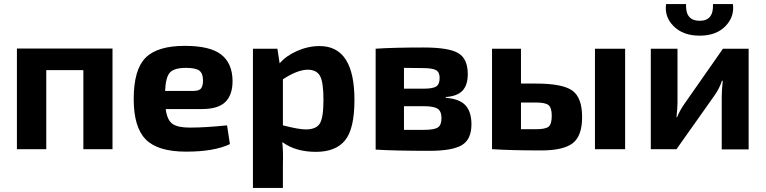

<svg xmlns="http://www.w3.org/2000/svg" viewBox="-20 -732 3756 942"><path d="M532 -494V0H389V-388H207V0H63V-494Z M971 -197H793Q800 -143 826 -124.5Q852 -106 910 -106Q989 -106 1094 -117L1108 -25Q1031 12 893 12Q754 12 695 -48Q636 -108 636 -246Q636 -390 694 -448.5Q752 -507 887 -507Q1010 -507 1065 -464.5Q1120 -422 1121 -335Q1121 -266 1085.5 -231.5Q1050 -197 971 -197ZM790 -286H930Q958 -286 967 -299Q976 -312 976 -337Q976 -372 958 -385.5Q940 -399 892 -399Q835 -399 814 -376.5Q793 -354 790 -286Z M1341 -493 1352 -421Q1383 -458 1437.5 -482Q1492 -506 1548 -506Q1719 -506 1719 -242Q1719 -100 1673 -43.5Q1627 13 1530 13Q1430 13 1365 -35Q1370 16 1368 71V190H1221V-493ZM1368 -343V-117Q1446 -97 1480 -97Q1530 -97 1548.5 -125Q1567 -153 1567 -242Q1567 -329 1550 -359.5Q1533 -390 1490 -390Q1440 -390 1368 -343Z M2167 -256V-252Q2235 -247 2264 -215Q2293 -183 2293 -122Q2293 -48 2246 -20Q2199 8 2087 8Q1918 8 1823 2V-493Q1908 -499 2059 -499Q2181 -499 2228 -471.5Q2275 -444 2275 -368Q2275 -315 2249.5 -287.5Q2224 -260 2167 -256ZM1962 -297H2059Q2104 -297 2120.5 -308Q2137 -319 2137 -350Q2137 -378 2119 -388Q2101 -398 2052 -398L1962 -399ZM1962 -95H2062Q2110 -95 2128 -106.5Q2146 -118 2146 -153Q2146 -186 2127 -198.5Q2108 -211 2059 -211H1962Z M2536 -322H2610Q2740 -322 2788 -287.5Q2836 -253 2836 -158Q2836 -65 2790 -29.5Q2744 6 2636 6Q2483 6 2398 0H2394V-493H2536ZM3047 -493V0H2899V-493ZM2536 -98H2610Q2656 -98 2671.5 -110.5Q2687 -123 2687 -164Q2687 -203 2671.5 -216Q2656 -229 2610 -229H2536Z M3478 -712H3576Q3584 -649 3538.5 -603Q3493 -557 3413 -557Q3332 -557 3285.5 -603Q3239 -649 3248 -712H3346Q3342 -630 3413 -630Q3482 -630 3478 -712ZM3653 1H3521V-257Q3521 -286 3526 -336H3522Q3511 -300 3485 -263L3299 0H3173V-493H3304V-230Q3304 -202 3299 -157H3302Q3315 -190 3339 -224L3527 -493H3653Z"/></svg>

Font: Exo 2.0
Style: Bold
Weight: 700
Designer: Natanael Gama
Version: Version 1.001;PS 001.001;hotconv 1.0.70;makeotf.lib2.5.58329